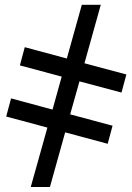

<svg xmlns="http://www.w3.org/2000/svg" viewBox="-20 -751 543 787"><path d="M247.1 -208.5 184.6 15.6H106L174.3 -228L5.4 -273.4L25.4 -347.7L195.3 -301.8L232.9 -437L61.5 -482.9L81.5 -557.6L253.9 -511.2L315.4 -731.4H393.1L326.2 -491.7L498 -445.8L478 -371.6L305.7 -417.5L267.6 -282.2L441.4 -235.8L421.4 -161.6Z"/></svg>

Font: Arimo Nerd Font
Style: Regular
Weight: 400
Designer: Steve Matteson
Foundry: Monotype Imaging Inc.
Version: Version 1.33;Nerd Fonts 3.2.1